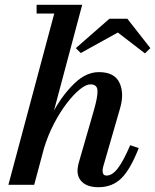

<svg xmlns="http://www.w3.org/2000/svg" viewBox="-20 -770 646 800"><path d="M471 -634.5 316.5 -549 296 -569.5 436 -692H510.5L606.5 -569.5L584 -547.5ZM370.5 -308Q387.5 -366.5 386.2 -392.5Q385 -418.5 357 -418.5Q338.5 -418.5 312.5 -397.5Q286.5 -376.5 258.5 -340Q230.5 -303.5 205.2 -255.2Q180 -207 163.5 -153L122.5 0H15L206 -713.5H132.5V-750H322.5L205 -309.5Q242.5 -377 290.8 -423.2Q339 -469.5 392 -469.5Q456.5 -469.5 477.5 -425.8Q498.5 -382 480.5 -319.5L410 -75.5Q407.5 -66 407.5 -58Q407.5 -38.5 424 -38.5Q447.5 -38.5 470.5 -68Q493.5 -97.5 522.5 -165L558 -153Q523.5 -64.5 485.8 -27.2Q448 10 390 10Q348 10 325.5 -8.8Q303 -27.5 303 -59Q303 -67.5 305.2 -79.2Q307.5 -91 311.5 -103.5Z"/></svg>

Font: Bodoni* 06pt Medium
Style: Italic
Weight: 500
Italic angle: -13°
Version: Version 2.3